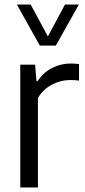

<svg xmlns="http://www.w3.org/2000/svg" viewBox="-20 -828 374 848"><path d="M69.5 -542.5H135L141 -470H146.5Q171.5 -508 210 -527.8Q248.5 -547.5 293 -547.5Q312.5 -547.5 329 -545V-472Q312 -474.5 289 -474.5Q248 -474.5 208.8 -453.8Q169.5 -433 147.5 -395V0H69.5ZM267 -808H328.5L226.5 -626.5H156L54.5 -808H115.5L191.5 -667Z"/></svg>

Font: Encode Sans Semi Condensed
Style: Regular
Weight: 400
Width: 4
Designer: Multiple Designers
Foundry: Impallari Type
Version: Version 2.000